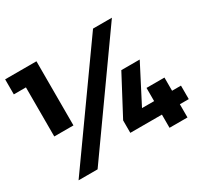

<svg xmlns="http://www.w3.org/2000/svg" viewBox="-146 -892 1136 1084"><g transform="rotate(-30 422.0 -350.5)"><path d="M2 -701H206V-283H81V-603H2ZM575 -701H698L200 0H76ZM596 -418H716L590 -174H669V-260H786V-174H844V-86H786V0H669V-86H463V-167Z"/></g></svg>

Font: Gontserrat
Style: Bold
Weight: 700
Designer: Julieta Ulanovsky
Foundry: Julieta Ulanovsky
Version: Version 6.001